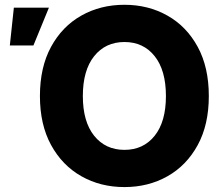

<svg xmlns="http://www.w3.org/2000/svg" viewBox="-20 -759 906 791"><path d="M492.7 11.7Q394 11.7 315.2 -33Q236.3 -77.6 190.4 -161.6Q144.5 -245.6 144.5 -363.3Q144.5 -481.9 190.4 -566.2Q236.3 -650.4 315.2 -694.8Q394 -739.3 492.7 -739.3Q590.8 -739.3 669.7 -694.8Q748.5 -650.4 794.4 -566.2Q840.3 -481.9 840.3 -363.3Q840.3 -245.1 794.4 -161.1Q748.5 -77.1 669.7 -32.7Q590.8 11.7 492.7 11.7ZM492.7 -141.6Q570.8 -141.6 617.2 -199.7Q663.6 -257.8 663.6 -363.3Q663.6 -469.2 617.2 -527.6Q570.8 -585.9 492.7 -585.9Q414.6 -585.9 367.9 -527.6Q321.3 -469.2 321.3 -363.3Q321.3 -257.8 367.9 -199.7Q414.6 -141.6 492.7 -141.6ZM20.5 -571.8 37.1 -727.5H181.6L117.7 -571.8Z"/></svg>

Font: Inter Display ExtraBold
Style: Regular
Weight: 800
Designer: Rasmus Andersson
Foundry: rsms
Version: Version 4.000;git-a52131595